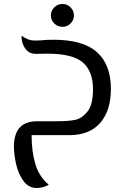

<svg xmlns="http://www.w3.org/2000/svg" viewBox="-20 -680 628 966"><path d="M538 -233Q538 -124 484.5 -62Q431 0 328 0H139Q139 83 158 146Q177 209 225 249Q218 255 200.5 260.5Q183 266 166 266Q123 266 97 229Q71 192 60.5 143.5Q50 95 50 58Q50 -70 167 -70H264Q322 -70 356.5 -76.5Q391 -83 419.5 -118Q448 -153 448 -231Q448 -321 397 -365.5Q346 -410 218 -410L160 -409Q133 -409 117 -424.5Q101 -440 94 -461Q87 -483 89 -500Q103 -490 119 -483Q135 -476 159 -476L187 -477Q211 -480 250 -480Q399 -480 468.5 -417Q538 -354 538 -233ZM236 -602Q236 -626 253 -643Q270 -660 295 -660Q318 -660 335 -643Q352 -626 352 -602Q352 -579 335 -562Q318 -545 295 -545Q270 -545 253 -562Q236 -579 236 -602Z"/></svg>

Font: El Messiri
Style: Regular
Weight: 400
Designer: Mohamed Gaber
Foundry: Kief Type Foundry
Version: Version 2.006